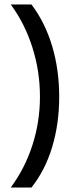

<svg xmlns="http://www.w3.org/2000/svg" viewBox="-20 -695 325 865"><path d="M28.3 150Q92.5 63.3 126.2 -41.7Q160 -146.7 160 -260Q160 -374.2 125.8 -481.7Q91.7 -589.2 28.3 -675H121.7Q183.3 -593.3 215 -487.1Q246.7 -380.8 246.7 -259.2Q246.7 -137.5 215 -32.5Q183.3 72.5 121.7 150Z"/></svg>

Font: Funnel Sans Light
Style: Regular
Weight: 400
Version: Version 1.000